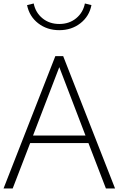

<svg xmlns="http://www.w3.org/2000/svg" viewBox="-25 -1068 672 1088"><path d="M46.9 0H-4.9L288.6 -750H333L627 0H575.2L476.1 -257.3H146ZM162.1 -299.8H459.5L311 -687.5ZM128.4 -1039.1 166 -1048.3Q176.3 -996.6 215.6 -964.4Q254.9 -932.1 311 -932.1Q367.2 -932.1 406.5 -964.4Q445.8 -996.6 456.1 -1048.3L493.2 -1039.1Q481 -975.6 430.7 -936.3Q380.4 -897 311 -897Q241.7 -897 191.4 -936Q141.1 -975.1 128.4 -1039.1Z"/></svg>

Font: Spartan MB Light
Style: Regular
Weight: 300
Designer: Matt Bailey, Mirko Velimirovic
Foundry: Matt Bailey
Version: Version 1.005